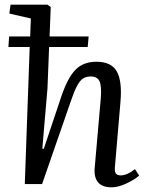

<svg xmlns="http://www.w3.org/2000/svg" viewBox="-20 -787 631 821"><path d="M355 -586H190L183 -409L161 -152L167 -150L242 -374Q270 -456 303.5 -489.5Q337 -523 392 -523Q456 -523 479.5 -481.5Q503 -440 495 -350L472 -80Q469 -56 474.5 -46.5Q480 -37 496 -37Q510 -37 526.5 -44.5Q543 -52 557 -64L575 -36Q554 -18 519.5 -2Q485 14 458 14Q416 14 398.5 -8.5Q381 -31 385 -70L411 -367Q415 -419 405.5 -439.5Q396 -460 368 -460Q348 -460 334.5 -451Q321 -442 308.5 -418Q296 -394 281 -349L160 0H86L107 -586H16L19 -631H109L112 -708L20 -729L25 -767H183L197 -757L192 -631H359Z"/></svg>

Font: Literata 36pt
Style: Italic
Weight: 400
Italic angle: -2°
Designer: Latin by Veronika Burian and Jose Scaglione. Greek by Irene Vlachou. Cyrillic by Vera Evstafieva
Foundry: TypeTogether
Version: Version 3.002